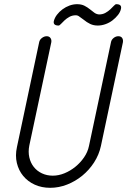

<svg xmlns="http://www.w3.org/2000/svg" viewBox="-20 -898 608 917"><path d="M120 -203Q114 -173 120 -146.5Q126 -120 141.5 -100.5Q157 -81 180.5 -70Q204 -59 232 -59Q260 -59 288 -70.5Q316 -82 340 -101.5Q364 -121 381.5 -146.5Q399 -172 405 -201L510 -696Q512 -708 522.5 -716.5Q533 -725 545 -725Q558 -725 563.5 -716.5Q569 -708 567 -696L462 -201Q453 -159 429.5 -122.5Q406 -86 373 -59Q340 -32 300.5 -16.5Q261 -1 220 -1Q179 -1 146 -16Q113 -31 91 -57.5Q69 -84 60.5 -119.5Q52 -155 61 -196L167 -696Q169 -708 180 -716.5Q191 -725 203 -725Q215 -725 221 -716.5Q227 -708 225 -696ZM453 -829Q470 -829 483.5 -836.5Q497 -844 507 -853.5Q517 -863 524 -870.5Q531 -878 535 -878Q562 -878 558 -857Q555 -841 543.5 -826.5Q532 -812 517 -800.5Q502 -789 483.5 -782.5Q465 -776 447 -776Q427 -776 411 -783.5Q395 -791 378 -805L360 -818Q352 -825 342 -825Q325 -825 311.5 -817.5Q298 -810 288 -800.5Q278 -791 271 -783.5Q264 -776 260 -776Q233 -776 237 -797Q241 -813 252 -827.5Q263 -842 278.5 -853.5Q294 -865 312 -871.5Q330 -878 348 -878Q369 -878 383.5 -870.5Q398 -863 409 -854L431 -837Q441 -830 453 -829Z"/></svg>

Font: VDS
Style: Thin Italic
Weight: 100
Width: 0
Designer: artmaker
Foundry: artmaker
Version: Version 1.000 2012 initial release